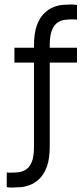

<svg xmlns="http://www.w3.org/2000/svg" viewBox="-20 -711 370 853"><path d="M40 122Q32 122 24.5 122Q17 122 10 120V55Q14 56 18.5 56Q23 56 28 56Q45 56 63 54Q81 52 96.5 41.5Q112 31 121.5 7.5Q131 -16 131 -60V-433H44V-499H131V-508Q131 -563 143.5 -597.5Q156 -632 176 -651.5Q196 -671 218 -679.5Q240 -688 260 -689.5Q280 -691 292 -691Q300 -691 307.5 -690.5Q315 -690 322 -689V-624Q318 -624 313 -624.5Q308 -625 304 -625Q287 -625 269 -623Q251 -621 235.5 -610.5Q220 -600 210.5 -576Q201 -552 201 -509V-499H322V-433H201V-61Q201 -6 188.5 28.5Q176 63 156 82.5Q136 102 114 110.5Q92 119 72 120.5Q52 122 40 122Z"/></svg>

Font: Maven Pro VF Beta
Style: Regular
Weight: 400
Designer: Joe Prince
Foundry: Joe Prince
Version: Version 2.002